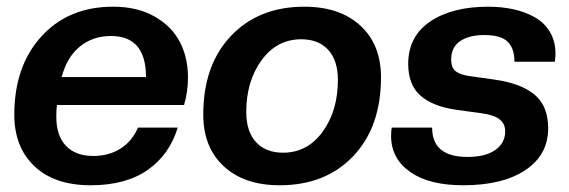

<svg xmlns="http://www.w3.org/2000/svg" viewBox="-20 -546 1708 576"><path d="M252 9.8Q143.6 9.8 83.3 -47.4Q22.9 -104.5 22.9 -202.1Q22.9 -347.2 104 -436.5Q185.1 -525.9 319.8 -525.9Q391.6 -525.9 443.1 -496.8Q494.6 -467.8 519.3 -420.7Q543.9 -373.5 543.9 -314Q543.9 -270.5 532.2 -231H150.9Q148.9 -218.8 148.9 -195.8Q148.9 -138.7 178 -108.4Q207 -78.1 259.8 -78.1Q306.6 -78.1 341.3 -100.1Q376 -122.1 394 -163.1H513.2Q488.3 -81.5 422.6 -35.9Q356.9 9.8 252 9.8ZM313 -438Q258.8 -438 220 -406.7Q181.2 -375.5 165 -314.9H418Q418 -438 313 -438Z M829.1 -87.9Q902.3 -87.9 948 -150.9Q993.7 -213.9 993.7 -306.2Q993.7 -364.7 964.6 -396.5Q935.5 -428.2 883.8 -428.2Q810.5 -428.2 764.6 -365.2Q718.8 -302.2 718.8 -210Q718.8 -151.4 748 -119.6Q777.3 -87.9 829.1 -87.9ZM818.8 9.8Q712.9 9.8 651.4 -47.1Q589.8 -104 589.8 -202.1Q589.8 -350.6 672.9 -438.2Q755.9 -525.9 893.1 -525.9Q999.5 -525.9 1061.3 -469Q1123 -412.1 1123 -314Q1123 -165.5 1040 -77.9Q957 9.8 818.8 9.8Z M1369.6 9.8Q1266.6 9.8 1210 -30.5Q1153.3 -70.8 1153.3 -138.2Q1153.3 -154.3 1155.3 -163.1H1276.4Q1276.4 -75.2 1382.3 -75.2Q1436.5 -75.2 1466.1 -96.2Q1495.6 -117.2 1495.6 -151.9Q1495.6 -174.8 1478.8 -188Q1461.9 -201.2 1425.3 -206.1L1347.7 -216.8Q1276.9 -227.1 1240.7 -259.8Q1204.6 -292.5 1204.6 -354Q1204.6 -437 1270.5 -481.4Q1336.4 -525.9 1444.3 -525.9Q1484.9 -525.9 1519.8 -518.3Q1554.7 -510.7 1583.7 -494.6Q1612.8 -478.5 1629.6 -450.4Q1646.5 -422.4 1646.5 -384.8Q1646.5 -376.5 1644.5 -360.8H1523.4Q1523.4 -400.9 1502.9 -420.9Q1482.4 -440.9 1432.6 -440.9Q1387.2 -440.9 1360.4 -422.6Q1333.5 -404.3 1333.5 -367.2Q1333.5 -343.8 1346.2 -333Q1358.9 -322.3 1387.7 -317.9L1464.4 -307.1Q1544.9 -295.4 1584.7 -261.2Q1624.5 -227.1 1624.5 -161.1Q1624.5 -81.5 1556.4 -35.9Q1488.3 9.8 1369.6 9.8Z"/></svg>

Font: Creato Display
Style: Bold Italic
Weight: 700
Italic angle: -10°
Version: Version 1.000